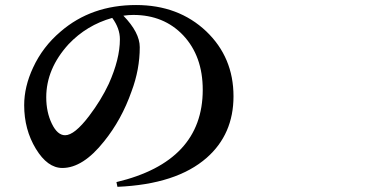

<svg xmlns="http://www.w3.org/2000/svg" viewBox="-20 -718 1540 756"><path d="M442.4 17.6 438.5 -1Q778.3 -82 778.3 -364.3Q778.3 -497.1 701.2 -579.1Q625 -659.2 504.9 -659.2Q485.4 -659.2 465.8 -656.2Q530.3 -589.8 530.3 -532.2Q530.3 -444.3 498 -358.4Q459 -247.1 389.6 -161.1Q306.6 -56.6 225.6 -56.6Q167 -56.6 121.1 -132.3Q75.2 -208 75.2 -303.7Q75.2 -377 110.4 -452.1Q148.4 -534.2 218.8 -593.8Q339.8 -698.2 515.6 -698.2Q682.6 -698.2 792 -594.7Q899.4 -492.2 899.4 -338.9Q899.4 -189.5 793.9 -96.7Q674.8 7.8 442.4 17.6ZM236.3 -185.5Q273.4 -185.5 331.1 -261.7Q377.9 -323.2 408.2 -387.7Q452.1 -485.4 452.1 -563.5Q452.1 -606.4 421.9 -647.5Q321.3 -619.1 250 -543.9Q162.1 -447.3 162.1 -335Q162.1 -276.4 184.1 -231Q206.1 -185.5 236.3 -185.5Z"/></svg>

Font: Bpmf GenYo Min B
Style: B
Weight: 700
Foundry: But Ko
Version: Version 1.320